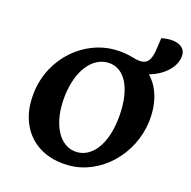

<svg xmlns="http://www.w3.org/2000/svg" viewBox="-96 -718 817 821"><g transform="rotate(15 313.0 -307.0)"><path d="M625 -565C631 -611 585 -632 520 -619L511 -558C503 -518 490 -501 462 -501C428 -501 408 -520 338 -520C209 -520 74 -417 54 -253C35 -99 127 9 279 9C418 9 543 -109 562 -261C572 -343 552 -411 509 -456C565 -471 619 -512 625 -565ZM186 -278C200 -388 255 -459 326 -459C406 -459 448 -367 431 -231C418 -125 367 -55 299 -55C219 -55 170 -148 186 -278Z"/></g></svg>

Font: TPK Tissa Web SemiBold
Style: Italic
Weight: 600
Italic angle: -7°
Designer: Jacques Le Bailly, Suppakit Chalermlarp | Katatrad Co.,Ltd.
Foundry: Jacques Le Bailly, Cadson Demak Co.,Ltd.
Version: Version 5.000;Glyphs 3.1.2 (3151)